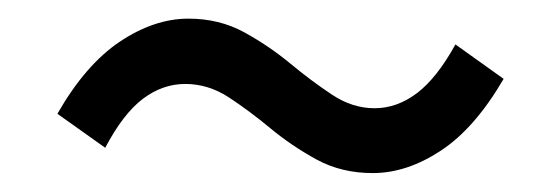

<svg xmlns="http://www.w3.org/2000/svg" viewBox="-20 -471 595 204"><path d="M376 -287.1Q342.8 -287.1 316.4 -301.5Q290 -315.9 267.3 -334.7Q244.6 -353.5 222.9 -367.7Q201.2 -381.8 176.8 -381.8Q152.8 -381.8 131.8 -366Q110.8 -350.1 91.8 -314L41 -350.1Q70.8 -402.3 107.4 -426.8Q144 -451.2 180.2 -451.2Q212.9 -451.2 239.3 -436.8Q265.6 -422.4 288.3 -403.6Q311 -384.8 332.8 -370.4Q354.5 -356 377.9 -356Q401.9 -356 423.1 -372.1Q444.3 -388.2 463.9 -423.8L515.1 -387.2Q484.4 -334.5 448.2 -310.8Q412.1 -287.1 376 -287.1Z"/></svg>

Font: Source Han Sans CN
Style: Regular
Weight: 400
Designer: Ryoko NISHIZUKA  (kana, bopomofo & ideographs); Paul D. Hunt (Latin, Greek & Cyrillic); Sandoll Communications , Soo-you
Foundry: Adobe
Version: Version 2.004;hotconv 1.0.118;makeotfexe 2.5.65603